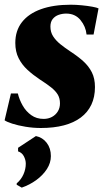

<svg xmlns="http://www.w3.org/2000/svg" viewBox="-31 -544 464 834"><path d="M375.5 -394H345Q341.5 -429 318.5 -457Q295.5 -485 256.5 -485Q239.5 -485 223.8 -479.5Q208 -474 198 -461.5Q188 -449 188 -428.5Q188 -404.5 199.8 -386.2Q211.5 -368 231.2 -352Q251 -336 276 -319.5Q307.5 -299 331 -277.8Q354.5 -256.5 368 -229.8Q381.5 -203 381.5 -166Q381.5 -122.5 365.8 -89.2Q350 -56 320 -33.5Q290 -11 246.5 0.5Q203 12 146.5 12Q113 12 79.8 6.5Q46.5 1 22 -7Q-2.5 -15 -11 -21.5L16.5 -138H46.5Q53 -111 67.5 -85.5Q82 -60 104.8 -43.8Q127.5 -27.5 158.5 -27.5Q178.5 -27.5 194.5 -36Q210.5 -44.5 220 -59.8Q229.5 -75 229.5 -95Q229.5 -117 220 -133Q210.5 -149 191 -164.5Q171.5 -180 141 -199.5Q112.5 -218.5 88.5 -240.5Q64.5 -262.5 50 -291Q35.5 -319.5 35.5 -357.5Q35.5 -411 64.5 -448Q93.5 -485 147.2 -504.2Q201 -523.5 276.5 -523.5Q299 -523.5 324.5 -521Q350 -518.5 370.2 -514.8Q390.5 -511 397 -507.5ZM63.5 271 41.5 258.5V252.5Q61 236 71 213.2Q81 190.5 81 167Q81 151 72.8 135Q64.5 119 47.5 113.5V98L125 47Q154 53 172 76.5Q190 100 190 134Q190 163.5 172.8 190.2Q155.5 217 126.8 238Q98 259 63.5 271Z"/></svg>

Font: Merriweather 120pt Black
Style: Italic
Weight: 900
Italic angle: -7.8°
Version: Version 2.101